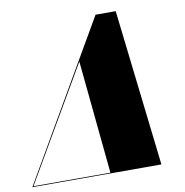

<svg xmlns="http://www.w3.org/2000/svg" viewBox="-91 -844 888 924"><g transform="rotate(-10 353.0 -382.0)"><path d="M535 -764.5H436.5L-7 0H623.5ZM320.5 -556 375 -3.5H-1Z"/></g></svg>

Font: Bodoni* 48pt Fatface
Style: Italic
Weight: 900
Italic angle: -13°
Version: Version 2.3